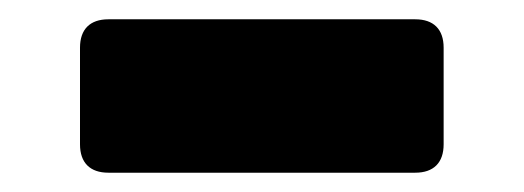

<svg xmlns="http://www.w3.org/2000/svg" viewBox="-20 -474 540 198"><path d="M62.5 -424.8V-325.2C62.5 -306.2 72.8 -295.9 91.8 -295.9H408.2C427.2 -295.9 437.5 -306.2 437.5 -325.2V-424.8C437.5 -443.8 427.2 -454.1 408.2 -454.1H91.8C72.8 -454.1 62.5 -443.8 62.5 -424.8Z"/></svg>

Font: Gyrotrope Black
Style: Regular
Weight: 900
Designer: David Moles
Version: Version 1.003;Glyphs 3.3.1 (3343)